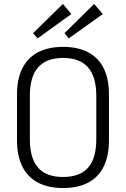

<svg xmlns="http://www.w3.org/2000/svg" viewBox="-20 -944 638 971"><path d="M299 7Q224 7 172 -20.5Q120 -48 93 -102Q66 -156 66 -234V-466Q66 -545 93 -598.5Q120 -652 172 -679.5Q224 -707 299 -707Q374 -707 426 -679.5Q478 -652 504.5 -598.5Q531 -545 531 -466V-234Q531 -156 504.5 -102Q478 -48 426 -20.5Q374 7 299 7ZM299 -49Q384 -49 425.5 -96Q467 -143 467 -240V-460Q467 -556 425 -603.5Q383 -651 299 -651Q215 -651 173 -603.5Q131 -556 131 -460V-240Q131 -143 172.5 -96Q214 -49 299 -49ZM341 -873 170 -750 147 -776 298 -924ZM500 -873 328 -750 306 -776 456 -924Z"/></svg>

Font: Pathway Extreme SemiCondensed ExtraLight
Style: Regular
Weight: 250
Width: 4
Version: Version 1.001;gftools[0.9.26]